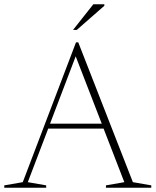

<svg xmlns="http://www.w3.org/2000/svg" viewBox="-24 -878 728 898"><path d="M597.5 -26 683.5 -11V0H471.5V-11L557.5 -26L460.5 -276.5H201.5L106 -26L192 -11V0H-4V-11L82.5 -26L331.5 -680H342ZM210 -299.5H452L330 -614.5ZM317.5 -738 412.5 -858H464V-851L335 -738Z"/></svg>

Font: Newsreader 16pt ExtraLight
Style: Regular
Weight: 275
Designer: Hugues Gentile
Foundry: Production Type
Version: Version 1.003; ttfautohint (v1.8.3)